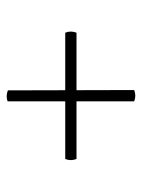

<svg xmlns="http://www.w3.org/2000/svg" viewBox="58 -650 439 596"><g transform="rotate(90 278.0 -352.5)"><path d="M82 -370H474Q481 -352 474 -335H82Q75 -352 82 -370ZM295 -549V-156Q278 -150 261 -157L260 -549Q278 -556 295 -549Z"/></g></svg>

Font: Arima Thin ExtraLight
Style: Regular
Weight: 250
Version: Version 1.100